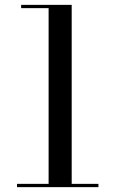

<svg xmlns="http://www.w3.org/2000/svg" viewBox="-20 -770 474 790"><path d="M50 -13.5H180V-736.5H67V-750H275V-13.5H385V0H50Z"/></svg>

Font: Bodoni* 16
Style: Regular
Weight: 400
Version: Version 2.2